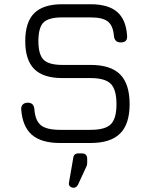

<svg xmlns="http://www.w3.org/2000/svg" viewBox="-20 -674 711 905"><path d="M263 0Q175 0 130.5 -38.5Q86 -77 80 -158Q79 -173 87.5 -181.5Q96 -190 111 -190Q139 -190 142 -160Q146 -105 173 -83.5Q200 -62 263 -62H407Q476 -62 502.5 -88.5Q529 -115 529 -183Q529 -252 502 -279Q475 -306 407 -306H274Q184 -306 141.5 -348.5Q99 -391 99 -480Q99 -570 141.5 -612Q184 -654 273 -654H407Q490 -654 532 -618Q574 -582 579 -506Q582 -474 549 -474Q520 -474 517 -505Q513 -553 488.5 -572.5Q464 -592 407 -592H273Q209 -592 185 -568Q161 -544 161 -480Q161 -417 185.5 -392.5Q210 -368 274 -368H407Q502 -368 546.5 -323Q591 -278 591 -183Q591 -89 546 -44.5Q501 0 407 0ZM327 211Q317 211 310 204.5Q303 198 305 187L325 72Q327 49 350 49H366Q391 49 391 75V93Q391 99 389 107L348 196Q340 211 327 211Z"/></svg>

Font: Jura Medium
Style: Regular
Weight: 500
Designer: Daniel Johnson, Alexei Vanyashin
Foundry: Daniel Johnson
Version: Version 5.103